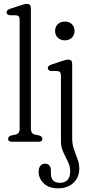

<svg xmlns="http://www.w3.org/2000/svg" viewBox="-20 -750 472 1016"><path d="M143.5 -706.5V-68Q143.5 -42 166.5 -37.5L188.5 -33Q204 -28 204 -15.5Q204 0 184.5 0H42.5Q23 0 23 -15.5Q23 -28 38.5 -33L61 -37.5Q84 -42 84 -68V-644Q84 -657 79.8 -662.5Q75.5 -668 65.5 -669L30.5 -669.5Q14.5 -672.5 14.5 -685Q14.5 -697 33.5 -703.5L89.5 -722Q103 -726.5 110 -728Q117 -729.5 123 -729.5Q143.5 -729.5 143.5 -706.5ZM323 -536.5Q300 -536.5 285.8 -550.5Q271.5 -564.5 271.5 -586Q271.5 -608 285.8 -622Q300 -636 323 -636Q346 -636 360.2 -622.2Q374.5 -608.5 374.5 -586.5Q374.5 -564.5 360.2 -550.5Q346 -536.5 323 -536.5ZM362 -18.5Q362 13 371.2 39.8Q380.5 66.5 390 91.5Q399.5 116.5 399.5 142Q399.5 189 368.5 217.8Q337.5 246.5 287.5 246.5Q238.5 246.5 211.5 220.2Q184.5 194 184.5 159.5Q184.5 138 194 127Q203.5 116 218.5 116Q249.5 116 249.5 156.5V170Q249.5 192 261.2 204.8Q273 217.5 297.5 217.5Q351.5 216.5 351.5 155Q351.5 130 339.2 105.8Q327 81.5 314.8 55Q302.5 28.5 302.5 -2.5V-349Q302.5 -362 298.2 -367.5Q294 -373 284 -374L249 -374.5Q233 -377.5 233 -390Q233 -402 252 -408.5L308 -427Q321.5 -431.5 328.5 -433Q335.5 -434.5 341.5 -434.5Q362 -434.5 362 -411.5Z"/></svg>

Font: Fraunces 144pt S100 Light
Style: Regular
Weight: 300
Version: Version 1.000; ttfautohint (v1.8.3)